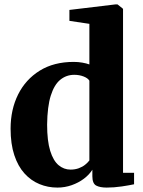

<svg xmlns="http://www.w3.org/2000/svg" viewBox="-20 -839 648 870"><path d="M240 11Q197 11 158.8 -4.8Q120.5 -20.5 91 -53Q61.5 -85.5 44.8 -136Q28 -186.5 28 -256Q28 -342.5 62 -410.8Q96 -479 160 -518.8Q224 -558.5 314 -558.5Q334.5 -558.5 353 -555.2Q371.5 -552 385 -547V-731L294.5 -744.5V-794L502.5 -819H512.5L537.5 -799V-56H587.5V-4Q567 0.5 531.8 5.8Q496.5 11 463.5 11Q433 11 415.8 1.8Q398.5 -7.5 398.5 -40.5V-70Q384.5 -47.5 360.2 -29.2Q336 -11 305 0Q274 11 240 11ZM299.5 -70.5Q320.5 -70.5 337.2 -76.8Q354 -83 366 -92.8Q378 -102.5 385 -112V-473.5Q378 -485 358.8 -492.5Q339.5 -500 316.5 -500Q280.5 -500 253 -477.5Q225.5 -455 210 -405.5Q194.5 -356 193.5 -274.5Q193.5 -200.5 207.5 -155.5Q221.5 -110.5 245.5 -90.5Q269.5 -70.5 299.5 -70.5Z"/></svg>

Font: Merriweather 48pt ExtraBold
Style: Regular
Weight: 800
Version: Version 2.100